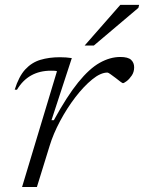

<svg xmlns="http://www.w3.org/2000/svg" viewBox="-20 -750 578 770"><path d="M208.5 -464.5Q204 -466 197.2 -466.2Q190.5 -466.5 184.5 -466.5Q93.5 -466.5 48 -390L39 -390.5Q55.5 -443.5 81.2 -471.5Q107 -499.5 142 -510Q177 -520.5 220.5 -520.5Q246 -520.5 268 -517L186.5 -268H196Q248.5 -364 293.5 -419.5Q338.5 -475 380 -498.2Q421.5 -521.5 462.5 -521.5Q493.5 -521.5 505.8 -510Q518 -498.5 518 -480Q518 -461 508.2 -446.8Q498.5 -432.5 487.8 -424.5Q477 -416.5 473 -416.5Q471 -416.5 462.2 -423Q453.5 -429.5 443.5 -437.5Q433 -445.5 423.5 -452.2Q414 -459 411 -459Q383.5 -459 349.8 -431.5Q316 -404 282.2 -360Q248.5 -316 221 -264.5Q193.5 -213 179 -165L128 0H68.5ZM319.5 -567.5 462.5 -730.5H538L535 -718.5L356.5 -567.5Z"/></svg>

Font: Newsreader 6pt Light
Style: Italic
Weight: 300
Italic angle: -17°
Designer: Hugues Gentile
Foundry: Production Type
Version: Version 1.003; ttfautohint (v1.8.3)